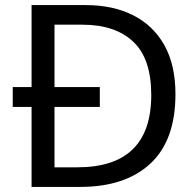

<svg xmlns="http://www.w3.org/2000/svg" viewBox="-20 -734 770 754"><path d="M317 -714Q424 -714 503 -674Q582 -634 625.5 -556.5Q669 -479 669 -364Q669 -183 570.5 -91.5Q472 0 295 0H104V-314H30V-392H104V-714ZM304 -637H194V-392H372V-314H194V-77H284Q574 -77 574 -361Q574 -504 503 -570.5Q432 -637 304 -637Z"/></svg>

Font: Noto Sans Hebrew Droid SemiBold
Style: Regular
Weight: 600
Designer: Monotype Design Team
Foundry: Monotype Imaging Inc.
Version: Version 1.100; ttfautohint (v1.8.4.7-5d5b)